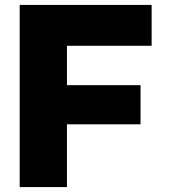

<svg xmlns="http://www.w3.org/2000/svg" viewBox="-20 -760 691 780"><path d="M60 0V-740H596V-574H252V-414H551V-255H252V0Z"/></svg>

Font: Be Vietnam Pro Black
Style: Regular
Weight: 900
Designer: Lam Bao, Tony Le, Vietanh Nguyen
Foundry: Yellow Type Foundry
Version: Version 1.002; ttfautohint (v1.8.3)